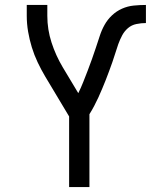

<svg xmlns="http://www.w3.org/2000/svg" viewBox="-20 -755 640 775"><path d="M259 0V-285L162 -447Q146 -474 132 -503.5Q118 -533 108.5 -564Q99 -595 93.5 -627Q88 -659 88 -691V-735H171V-691Q171 -636 188 -583.5Q205 -531 233 -484L296 -379Q307 -401 316 -424Q325 -447 334 -470Q343 -493 351 -516Q359 -539 367 -562.5Q375 -586 382.5 -609.5Q390 -633 402 -654.5Q414 -676 432 -693Q450 -710 472.5 -720Q495 -730 519.5 -732.5Q544 -735 569 -735V-662Q550 -662 530.5 -658Q511 -654 496.5 -641.5Q482 -629 473 -612Q464 -595 457.5 -577Q451 -559 445.5 -540.5Q440 -522 433.5 -504Q427 -486 420.5 -468Q414 -450 407 -432.5Q400 -415 392.5 -397Q385 -379 377 -361.5Q369 -344 360 -327Q351 -310 341 -294V0Z"/></svg>

Font: Iosevka Curly Extended
Style: Regular
Weight: 400
Width: 7
Monospace: yes
Designer: Belleve Invis
Foundry: Belleve Invis
Version: Version 11.1.0; ttfautohint (v1.8.3)